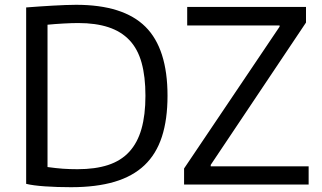

<svg xmlns="http://www.w3.org/2000/svg" viewBox="-20 -769 1340 800"><path d="M303 -64Q377 -64 430.5 -81.5Q484 -99 518.5 -136.5Q553 -174 569.5 -232Q586 -290 586 -370Q586 -450 570 -507.5Q554 -565 519.5 -601.5Q485 -638 432 -655.5Q379 -673 306 -673Q280 -673 244 -671Q208 -669 178 -666V-73Q214 -68 242 -66Q270 -64 303 -64ZM276 11Q218 11 167.5 7.5Q117 4 89 -3V-738Q115 -740 143.5 -742Q172 -744 199.5 -745.5Q227 -747 252 -748Q277 -749 297 -749Q494 -749 586 -657.5Q678 -566 678 -370Q678 -271 654.5 -199Q631 -127 582 -80.5Q533 -34 457 -11.5Q381 11 276 11ZM747 -67 1145 -658V-663H760V-740H1255V-675L858 -82V-76H1266V0H747Z"/></svg>

Font: EncodeSans
Style: Regular
Weight: 400
Designer: Pablo Impallari, Andres Torresi
Foundry: Pablo Impallari, Andres Torresi
Version: Version 1.000; ttfautohint (v1.4.1)